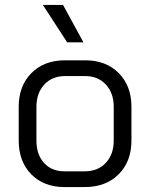

<svg xmlns="http://www.w3.org/2000/svg" viewBox="-20 -752 610 780"><path d="M56 -181V-318Q56 -403 107.5 -455Q159 -507 244 -507H326Q411 -507 462.5 -455Q514 -403 514 -318V-181Q514 -96 462 -44Q410 8 324 8H242Q158 8 107 -44Q56 -96 56 -181ZM324 -56Q378 -56 410 -90.5Q442 -125 442 -181V-318Q442 -374 410 -408.5Q378 -443 326 -443H244Q192 -443 160 -408.5Q128 -374 128 -318V-181Q128 -124 159 -90Q190 -56 242 -56ZM154 -732H236L319 -580H253Z"/></svg>

Font: Stavian Regular
Style: Regular
Weight: 400
Version: Version 1.000; ttfautohint (v1.6)